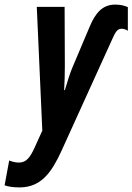

<svg xmlns="http://www.w3.org/2000/svg" viewBox="-96 -575 576 835"><path d="M-11 240C84 240 129 173 171 82L390 -400C407 -439 415 -450 434 -450C442 -450 454 -446 460 -441V-544C446 -550 430 -555 405 -555C350 -555 319 -519 294 -459L220 -284C210 -262 197 -220 186 -183H183C185 -218 186 -254 186 -288L185 -545H64L88 -7L54 68C35 109 19 132 -14 132C-27 132 -41 129 -56 123L-76 231C-59 237 -38 240 -11 240Z"/></svg>

Font: Noto Sans ExtraCondensed
Style: Bold Italic
Weight: 700
Width: 2
Italic angle: -12°
Designer: Monotype Design Team
Foundry: Monotype Imaging Inc.
Version: Version 2.013